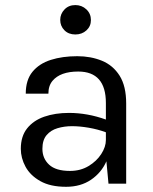

<svg xmlns="http://www.w3.org/2000/svg" viewBox="-20 -706 590 738"><path d="M234 12Q173.5 12 135 -9.8Q96.5 -31.5 78.2 -65Q60 -98.5 60 -134Q60 -182 84.2 -212.5Q108.5 -243 150.2 -257.5Q192 -272 245 -272Q316 -272 387 -246.5V-310Q387 -431 280.5 -431Q212 -431 182 -395.5Q166 -376.5 166 -346H79Q79 -398.5 104.8 -430Q130.5 -461.5 175.2 -475.8Q220 -490 277 -490Q329 -490 371.8 -472.5Q414.5 -455 439.8 -415Q465 -375 465 -308V0H397L389 -86Q370 -42.5 330 -15.2Q290 12 234 12ZM249 -49Q289.5 -49 320.5 -67.8Q351.5 -86.5 369.2 -114Q387 -141.5 387 -168V-197.5Q356 -209 321.2 -215Q286.5 -221 257 -221Q227 -221 201 -213.2Q175 -205.5 159 -186.5Q143 -167.5 143 -134Q143 -97 168.8 -73Q194.5 -49 249 -49ZM269.5 -573.5Q243.5 -573.5 227.5 -589.8Q211.5 -606 211.5 -629.5Q211.5 -652.5 227.8 -669.5Q244 -686.5 269.5 -686.5Q294.5 -686.5 312 -670Q329.5 -653.5 329.5 -629Q329.5 -605 312.2 -589.2Q295 -573.5 269.5 -573.5Z"/></svg>

Font: Betina Sans
Style: Regular
Weight: 400
Designer: Jonathan Pinhorn (font) & Cristiano Sobral (main changes)
Version: Version 2.001;April 28, 2021;FontCreator 13.0.0.2655 32-bit;